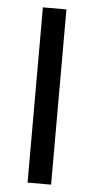

<svg xmlns="http://www.w3.org/2000/svg" viewBox="-52 -732 373 764"><g transform="rotate(5 135.0 -350.0)"><path d="M88 -700H182V0H88Z"/></g></svg>

Font: Retni Sans Medium
Style: Regular
Weight: 500
Designer: Vitaly Kuzmin
Foundry: ParaType Ltd.
Version: Version 1.00;March 2, 2019;FontCreator 11.5.0.2425 64-bit; t